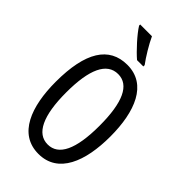

<svg xmlns="http://www.w3.org/2000/svg" viewBox="-285 -1026 1119 1119"><g transform="rotate(45 275.0 -466.5)"><path d="M259 -943H162V-934C188 -891 256 -817 296 -783H348V-794C320 -831 280 -897 259 -943ZM501 -358C501 -563 438 -724 276 -724C126 -724 50 -603 50 -359C50 -156 111 10 276 10C438 10 501 -152 501 -358ZM137 -358C137 -549 183 -648 276 -648C366 -648 412 -551 412 -358C412 -163 365 -67 275 -67C185 -67 137 -166 137 -358Z"/></g></svg>

Font: Noto Sans Lao Looped ExtraCondensed
Style: Regular
Weight: 400
Width: 2
Designer: Mark Frömberg, Ben Mitchell
Foundry: The Fontpad Ltd
Version: Version 1.002